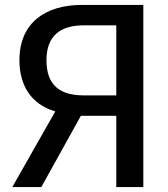

<svg xmlns="http://www.w3.org/2000/svg" viewBox="-20 -761 683 781"><path d="M563 -741H313C168 -741 59 -671 59 -516C59 -415 106 -336 205 -308L30 0H148L309 -290H453V0H563ZM321 -373C223 -373 169 -415 169 -516C169 -615 225 -658 321 -658H453V-373Z"/></svg>

Font: Cheyenne Sans Medium
Style: Regular
Weight: 500
Designer: The Public Sans project authors (U.S. Web Design System), Libre Franklin designed by Pablo Impallari and Rodrigo Fuenzal
Foundry: The Cheyenne Sans Project Authors
Version: Version 2.007